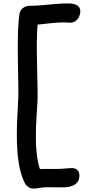

<svg xmlns="http://www.w3.org/2000/svg" viewBox="-20 -838 516 1124"><path d="M176 266Q161 266 148.5 258.5Q136 251 128 239Q108 202 97 153Q86 104 82 49.5Q78 -5 78.5 -59.5Q79 -114 82 -162Q85 -210 86 -244Q88 -277 87.5 -326.5Q87 -376 85.5 -434Q84 -492 84 -551.5Q84 -611 86 -664.5Q88 -718 94 -758Q98 -779 115 -791.5Q132 -804 153 -804Q185 -804 224 -807.5Q263 -811 304 -814.5Q345 -818 380 -818Q413 -818 431.5 -806.5Q450 -795 450 -772Q450 -756 443 -740.5Q436 -725 422.5 -715Q409 -705 390 -705Q381 -705 373.5 -706Q366 -707 356 -707Q325 -707 286 -703Q247 -699 210 -695Q173 -691 148 -692L206 -739Q199 -700 197 -648Q195 -596 195.5 -538Q196 -480 197.5 -423Q199 -366 200 -318Q201 -270 199 -238Q197 -202 193.5 -148.5Q190 -95 190 -35.5Q190 24 197.5 80.5Q205 137 225 180L161 160Q194 151 232.5 151Q271 151 312 151Q338 151 362.5 148.5Q387 146 402 146Q422 146 433.5 158.5Q445 171 445 190Q445 224 419.5 241.5Q394 259 345 259Q320 259 296.5 258.5Q273 258 252 258Q228 259 210 262.5Q192 266 176 266Z"/></svg>

Font: Shantell Sans Medium
Style: Regular
Weight: 500
Designer: Stephen Nixon, Anya Danilova, Shantell Martin
Foundry: Arrow Type
Version: Version 1.011;[c5ecc13dd]